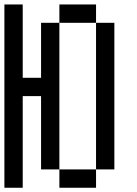

<svg xmlns="http://www.w3.org/2000/svg" viewBox="-20 -937 623 873"><path d="M0 -83.3V-916.7H83.3V-583.3H166.7V-833.3H250V-166.7H166.7V-500H83.3V-83.3ZM250 -916.7H416.7V-833.3H250ZM250 -166.7H416.7V-83.3H250ZM416.7 -166.7V-833.3H500V-166.7Z"/></svg>

Font: Galmuri11 Condensed
Style: Regular
Weight: 400
Width: 3
Designer: Lee Minseo (quiple)
Version: Version 2.399;hotconv 1.1.1;makeotfexe 2.6.0 DEVELOPMENT